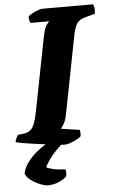

<svg xmlns="http://www.w3.org/2000/svg" viewBox="-71 -744 584 984"><g transform="rotate(-5 221.0 -252.0)"><path d="M236 0Q229 0 204.5 -2.5Q180 -5 147 -9.5Q114 -14 81 -18.5Q48 -23 22.5 -27.5Q-3 -32 -11 -35Q-9 -46 -4 -56.5Q1 -67 5 -71L37 -75Q56 -78 69 -88.5Q82 -99 90.5 -121.5Q99 -144 106 -180L180 -558Q189 -605 201 -620.5Q213 -636 215 -637H118Q116 -641 113.5 -650.5Q111 -660 112 -671Q119 -678 133.5 -685.5Q148 -693 162 -698.5Q176 -704 182 -704H446Q449 -699 451.5 -686.5Q454 -674 451 -655L403 -642Q371 -634 358 -615Q345 -596 337 -556L258 -151Q253 -125 243 -107.5Q233 -90 226 -83L322 -69Q324 -65 324.5 -54Q325 -43 323 -35Q307 -22 281 -11Q255 0 236 0ZM135 200Q120 200 95 190Q70 180 48.5 164Q27 148 21 129Q27 100 46 74Q65 48 91.5 25.5Q118 3 147 -14L242 -18Q217 0 195 23Q173 46 157.5 68Q142 90 134 107Q148 115 172 120Q196 125 231 126Q233 131 234 140Q235 149 232 162Q217 178 190 189Q163 200 135 200Z"/></g></svg>

Font: Texturina Medium 12pt Black
Style: Italic
Weight: 900
Italic angle: -11°
Version: Version 1.002